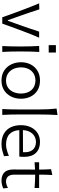

<svg xmlns="http://www.w3.org/2000/svg" viewBox="913 -1727 826 2692"><g transform="rotate(90 1326.0 -381.0)"><path d="M222.2 0Q206.1 -48.8 187.7 -98.9Q169.4 -148.9 151.9 -195.8L117.7 -287.1Q96.2 -343.8 73.5 -402.1Q50.8 -460.4 26.9 -516.6L110.8 -519.5Q132.3 -451.7 155.3 -384.8Q178.2 -317.9 202.1 -250L263.2 -78.1H271.5L332.5 -250.5Q356.9 -318.8 379.6 -385Q402.3 -451.2 423.3 -516.6H508.8Q482.9 -459.5 460 -401.1Q437 -342.8 415.5 -285.6L381.3 -193.4Q363.3 -144.5 345.7 -96.9Q328.1 -49.3 311.5 0Z M613 -751.8H716.6V-650.8H613ZM625.5 0Q628.4 -57.6 629.9 -111.1Q631.3 -164.6 631.3 -228.5V-280.8Q631.3 -348.6 629.6 -403.8Q627.9 -459 624 -516.6L708.5 -519Q705.1 -460.9 703.4 -405Q701.7 -349.1 701.7 -280.8V-228.5Q701.7 -164.6 703.1 -111.1Q704.6 -57.6 708 0Z M1110.4 11.2Q1026.4 11.2 969 -26.9Q911.6 -64.9 882.1 -127.2Q852.5 -189.5 852.5 -261.7Q852.5 -339.4 884.3 -399.7Q916 -460 973.6 -494.4Q1031.2 -528.8 1109.4 -528.8Q1189.9 -528.8 1246.8 -493.7Q1303.7 -458.5 1334 -397.9Q1364.3 -337.4 1364.3 -261.7Q1364.3 -185.1 1333.3 -123.3Q1302.2 -61.5 1245.1 -25.1Q1188 11.2 1110.4 11.2ZM1110.4 -52.2Q1172.9 -53.7 1212.9 -83.3Q1252.9 -112.8 1272.2 -160.2Q1291.5 -207.5 1291.5 -261.7Q1291.5 -352.1 1244.1 -407.2Q1196.8 -462.4 1110.4 -465.3Q1048.8 -463.9 1007.6 -436.8Q966.3 -409.7 945.6 -364.3Q924.8 -318.8 924.8 -261.7Q924.8 -207.5 944.8 -160.4Q964.8 -113.3 1006.1 -83.5Q1047.4 -53.7 1110.4 -52.2Z M1508.8 0Q1511.7 -57.6 1513.2 -111.1Q1514.6 -164.6 1514.6 -228.5V-515.1Q1514.6 -581.1 1511.7 -642.1Q1508.8 -703.1 1502 -761.2L1592.8 -774.4Q1588.9 -710.9 1586.9 -647.2Q1585 -583.5 1585 -515.1V-228.5Q1585 -164.6 1586.4 -111.1Q1587.9 -57.6 1591.3 0Z M2002.4 11.2Q1911.1 11.2 1851.8 -23.9Q1792.5 -59.1 1763.7 -120.8Q1734.9 -182.6 1734.9 -261.7Q1734.9 -339.4 1763.7 -399.7Q1792.5 -460 1845.5 -494.4Q1898.4 -528.8 1971.7 -528.8Q2067.9 -528.8 2123.5 -471.7Q2179.2 -414.6 2179.2 -308.1Q2179.2 -288.1 2178.5 -271.2Q2177.7 -254.4 2175.3 -238.8H1804.7Q1808.6 -152.8 1858.6 -102.8Q1908.7 -52.7 2008.8 -52.7Q2040.5 -52.7 2082.5 -63.7Q2124.5 -74.7 2165.5 -92.8L2169.4 -23.9Q2139.2 -14.2 2095.7 -1.5Q2052.2 11.2 2002.4 11.2ZM2114.3 -290.5Q2119.6 -377.9 2082.8 -424.1Q2045.9 -470.2 1972.7 -472.7Q1896.5 -470.7 1852.5 -420.7Q1808.6 -370.6 1804.2 -289.1Z M2513.7 11.2Q2437 11.2 2396.7 -29.5Q2356.4 -70.3 2356.4 -154.3Q2356.4 -240.2 2356.9 -319.6Q2357.4 -398.9 2357.9 -459.5L2255.4 -452.6V-516.6H2357.9Q2357.4 -561.5 2356.2 -601.3Q2355 -641.1 2352.1 -684.1L2433.6 -701.7Q2430.7 -649.9 2429.7 -608.6Q2428.7 -567.4 2428.7 -516.6H2615.7V-452.6Q2569.3 -456.5 2522 -458.7Q2474.6 -460.9 2428.7 -461.4V-168.5Q2428.7 -52.2 2529.3 -52.2Q2545.9 -52.2 2570.8 -60.1Q2595.7 -67.9 2614.7 -80.1L2621.6 -13.7Q2606.4 -5.9 2575.4 2.7Q2544.4 11.2 2513.7 11.2Z"/></g></svg>

Font: Pinar-DS3-FD Regular
Style: Regular
Weight: 400
Designer: Amin Abedi
Version: Version 3.000